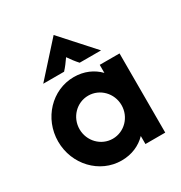

<svg xmlns="http://www.w3.org/2000/svg" viewBox="-156 -752 825 875"><g transform="rotate(-30 257.0 -314.5)"><path d="M97.9 -470.8H207.6C222.9 -487.5 234.7 -503.5 248.6 -523.6C262.5 -503.5 274.3 -487.5 289.6 -470.8H402.1L250 -639.6ZM233.3 11.1C286.8 11.1 331.9 -9 363.9 -42.4V0H468.1V-416.7H363.9V-374.3C331.9 -407.6 286.8 -427.8 233.3 -427.8C118.1 -427.8 25 -329.2 25 -208.3C25 -87.5 118.1 11.1 233.3 11.1ZM247.9 -95.1C186.8 -95.1 137.5 -145.8 137.5 -208.3C137.5 -270.8 186.8 -321.5 247.9 -321.5C309 -321.5 358.3 -270.8 358.3 -208.3C358.3 -145.8 309 -95.1 247.9 -95.1Z"/></g></svg>

Font: Afacad
Style: Bold
Weight: 700
Designer: Kristian Moeller
Foundry: Dicotype
Version: Version 1.000